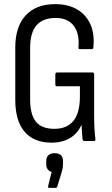

<svg xmlns="http://www.w3.org/2000/svg" viewBox="-20 -683 541 930"><path d="M230 8Q144 8 99 -45Q54 -98 54 -199V-453Q54 -554 104.5 -608.5Q155 -663 247 -663Q310 -663 353.5 -637.5Q397 -612 418 -565Q439 -518 432 -453Q432 -445 424 -445H368Q358 -445 360 -453Q366 -521 337 -558.5Q308 -596 249 -596Q188 -596 157 -560.5Q126 -525 126 -451V-202Q126 -128 154 -93.5Q182 -59 243 -59Q305 -59 336 -98Q367 -137 367 -215V-265H256Q248 -265 248 -274V-322Q248 -332 256 -332H428Q436 -332 436 -322V-127Q436 -87 437.5 -61Q439 -35 442 -10Q444 0 435 0H389Q381 0 380 -8Q379 -21 377.5 -37.5Q376 -54 375 -77H374Q362 -50 341.5 -31Q321 -12 293 -2Q265 8 230 8ZM218 227Q212 227 213 219L230 150Q218 146 211 137Q204 128 204 113V97Q204 78 215 68.5Q226 59 244 59Q265 59 275 68.5Q285 78 285 97V113Q285 126 282.5 137Q280 148 276 160L257 222Q255 227 249 227Z"/></svg>

Font: Sofia Sans Condensed
Style: Regular
Weight: 400
Designer: Botio Nikoltchev, Ani Petrova
Foundry: lettersoup
Version: Version 4.100